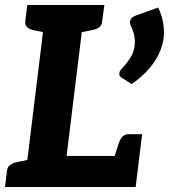

<svg xmlns="http://www.w3.org/2000/svg" viewBox="-29 -747 675 767"><path d="M67 0 156 -727H311L237 -124H528L513 0ZM422 -101 446 -177Q452 -193 461 -202Q470 -211 485 -211H539L528 -124ZM-9 0 -1 -65Q1 -80 11 -88Q21 -96 38 -99L89 -110V0ZM179 -727 151 -617 102 -627Q87 -631 79 -638.5Q71 -646 72 -662L80 -727ZM388 -727 379 -662Q378 -646 368 -638.5Q358 -631 341 -627L289 -617L290 -727ZM514 -685 603 -717Q617 -687 622.5 -657Q628 -627 625 -598Q619 -546 586.5 -498.5Q554 -451 497 -411L455 -438Q446 -444 448 -455Q448 -460 451 -464.5Q454 -469 457 -472Q471 -486 488.5 -511Q506 -536 509 -566Q511 -584 507.5 -603.5Q504 -623 493 -645Q492 -649 491 -652.5Q490 -656 490 -660Q493 -678 514 -685Z"/></svg>

Font: Aleo ExtraBold
Style: Italic
Weight: 800
Italic angle: -7°
Designer: Alessio Laiso
Foundry: Alessio Laiso
Version: Version 2.001;gftools[0.9.29]